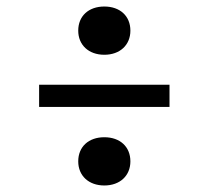

<svg xmlns="http://www.w3.org/2000/svg" viewBox="-20 -627 640 589"><path d="M300 -459C348 -459 380 -489 380 -533C380 -578 348 -607 300 -607C252 -607 220 -578 220 -533C220 -489 252 -459 300 -459ZM500 -299V-367H100V-299ZM300 -58C348 -58 380 -88 380 -132C380 -177 348 -206 300 -206C252 -206 220 -177 220 -132C220 -88 252 -58 300 -58Z"/></svg>

Font: Tekne LDO Light
Style: Regular
Weight: 300
Monospace: yes
Designer: Alessio Laiso, Mario Rullo, Paolo Rosset
Foundry: Alessio Laiso
Version: Version 1.000;hotconv 1.0.109;makeotfexe 2.5.65596